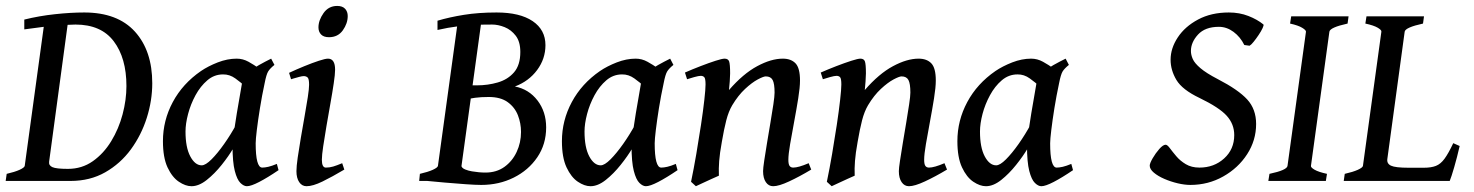

<svg xmlns="http://www.w3.org/2000/svg" viewBox="-21 -622 5067 660"><path d="M502.4 -335.9Q502.4 -276.4 483.6 -217Q464.8 -157.7 429 -108.6Q393.1 -59.6 340.8 -29.8Q288.6 0 221.2 0H-1.5L2 -24.4Q29.8 -30.8 46.4 -38.3Q63 -45.9 64 -51.8L129.4 -529.8L62.5 -521V-554.7Q113.8 -567.4 168 -573.2Q222.2 -579.1 268.6 -579.1Q383.3 -579.1 442.9 -513.2Q502.4 -447.3 502.4 -335.9ZM238.3 -537.6Q227.1 -537.6 211.4 -536.6L147.9 -66.4Q146 -53.2 159.2 -47.4Q172.4 -41.5 212.4 -41.5Q260.7 -41.5 298.1 -67.9Q335.4 -94.2 361.3 -136.7Q387.2 -179.2 400.4 -229Q413.6 -278.8 413.6 -326.2Q413.6 -422.4 370.1 -480Q326.7 -537.6 238.3 -537.6Z M936.5 -37.1Q898.4 -11.2 870.1 3.4Q841.8 18.1 827.6 18.1Q816.9 18.1 805.4 6.8Q793.9 -4.4 786.1 -34.4Q778.3 -64.5 778.3 -122.1Q778.3 -134.8 782.7 -165.8Q787.1 -196.8 793.2 -233.4Q799.3 -270 804.9 -301.3Q810.5 -332.5 812.5 -345.7Q815.4 -359.4 831.5 -372.8Q847.7 -386.2 869.4 -398.4Q891.1 -410.6 911.1 -420.4L922.4 -398.9Q907.2 -386.7 900.9 -376.5Q894.5 -366.2 888.7 -335.9Q879.4 -293 872.6 -250.2Q865.7 -207.5 861.8 -175Q857.9 -142.6 857.9 -129.4Q857.9 -45.9 880.4 -45.9Q889.2 -45.9 901.1 -48.6Q913.1 -51.3 930.7 -58.6ZM895 -375.5Q882.3 -366.7 874.5 -350.8Q866.7 -335 860.6 -322Q854.5 -309.1 846.7 -309.1Q838.4 -309.1 823.2 -323.5Q808.1 -337.9 788.1 -352.3Q768.1 -366.7 745.6 -366.2Q715.3 -366.2 691.7 -345.9Q668 -325.7 651.1 -294.7Q634.3 -263.7 625.5 -230.2Q616.7 -196.8 616.7 -169.9Q616.7 -115.2 633.1 -84.5Q649.4 -53.7 672.4 -53.7Q685.5 -53.7 706.1 -74.2Q726.6 -94.7 749.5 -127.2Q772.5 -159.7 792 -195.8L781.2 -112.8Q765.1 -85.4 741 -55.2Q716.8 -24.9 689.7 -3.4Q662.6 18.1 637.2 18.1Q616.7 18.1 593.8 2.7Q570.8 -12.7 554.9 -46.6Q539.1 -80.6 539.1 -136.7Q539.1 -208 573 -271.2Q606.9 -334.5 669.9 -377.9Q694.3 -394.5 727.5 -407.5Q760.7 -420.4 792.5 -420.4Q814 -420.4 833.3 -409.7Q852.5 -398.9 868.4 -387.7Q884.3 -376.5 895 -375.5Z M1174.3 -566.9Q1174.3 -541.5 1157.5 -517.8Q1140.6 -494.1 1109.9 -494.1Q1091.8 -494.1 1082.8 -503.4Q1073.7 -512.7 1073.7 -527.8Q1073.7 -552.2 1091.1 -576.9Q1108.4 -601.6 1138.2 -601.6Q1156.2 -601.6 1165.3 -591.8Q1174.3 -582 1174.3 -566.9ZM1162.6 -39.1Q1120.6 -14.2 1087.4 2Q1054.2 18.1 1032.7 18.1Q1017.1 18.1 1007.6 4.2Q998 -9.8 998 -33.7Q998 -49.8 1002.4 -80.6Q1006.8 -111.3 1013.2 -148.7Q1019.5 -186 1026.1 -222.7Q1032.7 -259.3 1037.1 -288.3Q1041.5 -317.4 1041.5 -330.6Q1041.5 -351.1 1036.4 -355.7Q1031.2 -360.4 1022.9 -360.4Q1018.1 -360.4 1007.6 -357.7Q997.1 -355 988.3 -352.3Q979.5 -349.6 979.5 -349.6L972.7 -371.6Q997.6 -383.3 1025.1 -394.5Q1052.7 -405.8 1075 -413.1Q1097.2 -420.4 1106.4 -420.4Q1130.9 -420.4 1130.9 -382.3Q1130.9 -366.7 1126.2 -335.4Q1121.6 -304.2 1114.7 -265.9Q1107.9 -227.5 1101.3 -189.2Q1094.7 -150.9 1090.1 -119.6Q1085.4 -88.4 1085.4 -72.8Q1085.4 -45.9 1099.1 -45.9Q1112.3 -45.9 1124.5 -49.6Q1136.7 -53.2 1155.3 -61Z M1856.4 -184.1Q1856.4 -126 1825.9 -81.3Q1795.4 -36.6 1744.9 -11.5Q1694.3 13.7 1633.3 13.7Q1613.8 13.7 1579.1 11.2Q1544.4 8.8 1508.3 5.6Q1472.2 2.4 1447.8 0L1561 -49.3Q1576.7 -37.1 1601.3 -33Q1626 -28.8 1647.9 -28.8Q1685.5 -28.8 1712.9 -48.3Q1740.2 -67.9 1755.1 -99.9Q1770 -131.8 1770 -168.5Q1770 -198.2 1759.3 -225.8Q1748.5 -253.4 1724.1 -271Q1699.7 -288.6 1659.2 -288.6Q1631.8 -288.6 1612.3 -285.9Q1592.8 -283.2 1575.7 -278.8L1577.1 -328.6H1618.2Q1655.8 -328.6 1690.2 -338.6Q1724.6 -348.6 1746.1 -373.5Q1767.6 -398.4 1767.6 -443.4Q1767.6 -478.5 1752 -499Q1736.3 -519.5 1713.9 -528.6Q1691.4 -537.6 1670.9 -537.6Q1598.6 -537.6 1557.6 -532.2Q1516.6 -526.9 1482.9 -519V-550.8Q1523.9 -563 1573.7 -571Q1623.5 -579.1 1686 -579.1Q1766.1 -579.1 1810.1 -549.3Q1854 -519.5 1854 -466.8Q1854 -419.9 1825.4 -381.3Q1796.9 -342.8 1749 -324.7Q1796.9 -315.4 1826.7 -276.6Q1856.4 -237.8 1856.4 -184.1ZM1635.7 -563 1565.4 -51.8Q1564.5 -46.4 1578.4 -38.6Q1592.3 -30.8 1620.6 -24.4L1618.2 0H1419.9L1422.4 -24.4Q1450.2 -30.8 1466.8 -38.3Q1483.4 -45.9 1484.4 -51.8L1554.7 -563Z M2308.1 -37.1Q2270 -11.2 2241.7 3.4Q2213.4 18.1 2199.2 18.1Q2188.5 18.1 2177 6.8Q2165.5 -4.4 2157.7 -34.4Q2149.9 -64.5 2149.9 -122.1Q2149.9 -134.8 2154.3 -165.8Q2158.7 -196.8 2164.8 -233.4Q2170.9 -270 2176.5 -301.3Q2182.1 -332.5 2184.1 -345.7Q2187 -359.4 2203.1 -372.8Q2219.2 -386.2 2241 -398.4Q2262.7 -410.6 2282.7 -420.4L2293.9 -398.9Q2278.8 -386.7 2272.5 -376.5Q2266.1 -366.2 2260.3 -335.9Q2251 -293 2244.1 -250.2Q2237.3 -207.5 2233.4 -175Q2229.5 -142.6 2229.5 -129.4Q2229.5 -45.9 2252 -45.9Q2260.7 -45.9 2272.7 -48.6Q2284.7 -51.3 2302.2 -58.6ZM2266.6 -375.5Q2253.9 -366.7 2246.1 -350.8Q2238.3 -335 2232.2 -322Q2226.1 -309.1 2218.3 -309.1Q2210 -309.1 2194.8 -323.5Q2179.7 -337.9 2159.7 -352.3Q2139.6 -366.7 2117.2 -366.2Q2086.9 -366.2 2063.2 -345.9Q2039.6 -325.7 2022.7 -294.7Q2005.9 -263.7 1997.1 -230.2Q1988.3 -196.8 1988.3 -169.9Q1988.3 -115.2 2004.6 -84.5Q2021 -53.7 2043.9 -53.7Q2057.1 -53.7 2077.6 -74.2Q2098.1 -94.7 2121.1 -127.2Q2144 -159.7 2163.6 -195.8L2152.8 -112.8Q2136.7 -85.4 2112.5 -55.2Q2088.4 -24.9 2061.3 -3.4Q2034.2 18.1 2008.8 18.1Q1988.3 18.1 1965.3 2.7Q1942.4 -12.7 1926.5 -46.6Q1910.6 -80.6 1910.6 -136.7Q1910.6 -208 1944.6 -271.2Q1978.5 -334.5 2041.5 -377.9Q2065.9 -394.5 2099.1 -407.5Q2132.3 -420.4 2164.1 -420.4Q2185.5 -420.4 2204.8 -409.7Q2224.1 -398.9 2240 -387.7Q2255.9 -376.5 2266.6 -375.5Z M2767.6 -39.1Q2726.6 -14.6 2691.4 1.7Q2656.2 18.1 2636.7 18.1Q2621.1 18.1 2611.6 4.2Q2602.1 -9.8 2602.1 -33.7Q2602.1 -43.5 2606 -69.8Q2609.9 -96.2 2615.7 -130.9Q2621.6 -165.5 2627.4 -200.7Q2633.3 -235.8 2637.5 -263.7Q2641.6 -291.5 2641.6 -303.7Q2641.6 -334.5 2635 -346.9Q2628.4 -359.4 2611.3 -359.4Q2603.5 -359.4 2583.7 -348.9Q2564 -338.4 2540.3 -316.4Q2516.6 -294.4 2496.1 -260.3Q2483.4 -238.8 2475.6 -208.5Q2467.8 -178.2 2460.4 -134.8Q2453.1 -94.7 2451.2 -68.6Q2449.2 -42.5 2450.2 -18.1Q2441.9 -14.6 2426 -7.3Q2410.2 0 2394.3 7.3Q2378.4 14.6 2371.1 18.1L2354.5 2.9Q2363.8 -41.5 2372.6 -93Q2381.3 -144.5 2388.7 -192.9Q2396 -241.2 2400.1 -278.3Q2404.3 -315.4 2404.3 -331.5Q2404.3 -352.1 2399.9 -356.7Q2395.5 -361.3 2387.7 -361.3Q2380.9 -361.3 2365 -356.9Q2349.1 -352.5 2340.8 -349.6L2333.5 -372.6Q2358.9 -383.8 2387.5 -394.8Q2416 -405.8 2438.7 -413.1Q2461.4 -420.4 2469.7 -420.4Q2481.9 -420.4 2485.4 -410.9Q2488.8 -401.4 2488.8 -369.6Q2488.8 -360.4 2487.5 -342Q2486.3 -323.7 2484.9 -312.5Q2533.7 -368.7 2581.8 -394.5Q2629.9 -420.4 2669.9 -420.4Q2698.2 -420.4 2713.6 -404.3Q2729 -388.2 2729 -345.2Q2729 -321.8 2722.9 -283.7Q2716.8 -245.6 2709 -204.1Q2701.2 -162.6 2695.1 -127Q2689 -91.3 2689 -72.8Q2689 -57.6 2693.1 -51.8Q2697.3 -45.9 2705.6 -45.9Q2723.6 -45.9 2758.8 -61Z M3234.4 -39.1Q3193.4 -14.6 3158.2 1.7Q3123 18.1 3103.5 18.1Q3087.9 18.1 3078.4 4.2Q3068.8 -9.8 3068.8 -33.7Q3068.8 -43.5 3072.8 -69.8Q3076.7 -96.2 3082.5 -130.9Q3088.4 -165.5 3094.2 -200.7Q3100.1 -235.8 3104.2 -263.7Q3108.4 -291.5 3108.4 -303.7Q3108.4 -334.5 3101.8 -346.9Q3095.2 -359.4 3078.1 -359.4Q3070.3 -359.4 3050.5 -348.9Q3030.8 -338.4 3007.1 -316.4Q2983.4 -294.4 2962.9 -260.3Q2950.2 -238.8 2942.4 -208.5Q2934.6 -178.2 2927.2 -134.8Q2919.9 -94.7 2918 -68.6Q2916 -42.5 2917 -18.1Q2908.7 -14.6 2892.8 -7.3Q2877 0 2861.1 7.3Q2845.2 14.6 2837.9 18.1L2821.3 2.9Q2830.6 -41.5 2839.4 -93Q2848.1 -144.5 2855.5 -192.9Q2862.8 -241.2 2866.9 -278.3Q2871.1 -315.4 2871.1 -331.5Q2871.1 -352.1 2866.7 -356.7Q2862.3 -361.3 2854.5 -361.3Q2847.7 -361.3 2831.8 -356.9Q2815.9 -352.5 2807.6 -349.6L2800.3 -372.6Q2825.7 -383.8 2854.2 -394.8Q2882.8 -405.8 2905.5 -413.1Q2928.2 -420.4 2936.5 -420.4Q2948.7 -420.4 2952.1 -410.9Q2955.6 -401.4 2955.6 -369.6Q2955.6 -360.4 2954.3 -342Q2953.1 -323.7 2951.7 -312.5Q3000.5 -368.7 3048.6 -394.5Q3096.7 -420.4 3136.7 -420.4Q3165 -420.4 3180.4 -404.3Q3195.8 -388.2 3195.8 -345.2Q3195.8 -321.8 3189.7 -283.7Q3183.6 -245.6 3175.8 -204.1Q3168 -162.6 3161.9 -127Q3155.8 -91.3 3155.8 -72.8Q3155.8 -57.6 3159.9 -51.8Q3164.1 -45.9 3172.4 -45.9Q3190.4 -45.9 3225.6 -61Z M3667.5 -37.1Q3629.4 -11.2 3601.1 3.4Q3572.8 18.1 3558.6 18.1Q3547.9 18.1 3536.4 6.8Q3524.9 -4.4 3517.1 -34.4Q3509.3 -64.5 3509.3 -122.1Q3509.3 -134.8 3513.7 -165.8Q3518.1 -196.8 3524.2 -233.4Q3530.3 -270 3535.9 -301.3Q3541.5 -332.5 3543.5 -345.7Q3546.4 -359.4 3562.5 -372.8Q3578.6 -386.2 3600.3 -398.4Q3622.1 -410.6 3642.1 -420.4L3653.3 -398.9Q3638.2 -386.7 3631.8 -376.5Q3625.5 -366.2 3619.6 -335.9Q3610.4 -293 3603.5 -250.2Q3596.7 -207.5 3592.8 -175Q3588.9 -142.6 3588.9 -129.4Q3588.9 -45.9 3611.3 -45.9Q3620.1 -45.9 3632.1 -48.6Q3644 -51.3 3661.6 -58.6ZM3626 -375.5Q3613.3 -366.7 3605.5 -350.8Q3597.7 -335 3591.6 -322Q3585.4 -309.1 3577.6 -309.1Q3569.3 -309.1 3554.2 -323.5Q3539.1 -337.9 3519 -352.3Q3499 -366.7 3476.6 -366.2Q3446.3 -366.2 3422.6 -345.9Q3398.9 -325.7 3382.1 -294.7Q3365.2 -263.7 3356.4 -230.2Q3347.7 -196.8 3347.7 -169.9Q3347.7 -115.2 3364 -84.5Q3380.4 -53.7 3403.3 -53.7Q3416.5 -53.7 3437 -74.2Q3457.5 -94.7 3480.5 -127.2Q3503.4 -159.7 3522.9 -195.8L3512.2 -112.8Q3496.1 -85.4 3471.9 -55.2Q3447.8 -24.9 3420.7 -3.4Q3393.6 18.1 3368.2 18.1Q3347.7 18.1 3324.7 2.7Q3301.8 -12.7 3285.9 -46.6Q3270 -80.6 3270 -136.7Q3270 -208 3304 -271.2Q3337.9 -334.5 3400.9 -377.9Q3425.3 -394.5 3458.5 -407.5Q3491.7 -420.4 3523.4 -420.4Q3544.9 -420.4 3564.2 -409.7Q3583.5 -398.9 3599.4 -387.7Q3615.2 -376.5 3626 -375.5Z M4321.8 -538.1Q4324.2 -536.1 4319.3 -525.6Q4314.5 -515.1 4305.7 -502Q4296.9 -488.8 4288.1 -478Q4279.3 -467.3 4274.4 -464.8L4256.3 -467.3Q4242.7 -495.1 4219.2 -512.5Q4195.8 -529.8 4168.9 -529.8Q4121.6 -529.8 4097.2 -503.2Q4072.8 -476.6 4072.8 -446.8Q4072.8 -433.6 4079.1 -419.2Q4085.4 -404.8 4105.5 -387.7Q4125.5 -370.6 4165 -350.1Q4235.8 -313.5 4266.4 -280Q4296.9 -246.6 4296.9 -195.8Q4296.9 -139.6 4266.1 -92Q4235.4 -44.4 4183.8 -15.4Q4132.3 13.7 4070.8 13.7Q4051.3 13.7 4027.3 8.1Q4003.4 2.4 3981.4 -7.1Q3959.5 -16.6 3945.3 -28.6Q3931.2 -40.5 3931.2 -52.7Q3931.2 -60.5 3941.2 -77.9Q3951.2 -95.2 3964.1 -109.9Q3977.1 -124.5 3985.8 -124.5Q3991.7 -124.5 4000.5 -112.5Q4009.3 -100.6 4022.5 -85Q4035.6 -69.3 4055.2 -57.6Q4074.7 -45.9 4102.1 -45.9Q4152.3 -45.9 4187 -77.4Q4221.7 -108.9 4221.7 -157.7Q4221.7 -195.3 4196 -223.9Q4170.4 -252.4 4102.5 -285.2Q4043 -313.5 4022.9 -347.2Q4002.9 -380.9 4002.9 -416.5Q4002.9 -456.1 4027.6 -493.4Q4052.2 -530.8 4097.4 -554.9Q4142.6 -579.1 4203.1 -579.1Q4239.7 -579.1 4270.3 -567.1Q4300.8 -555.2 4321.8 -538.1Z M4614.7 -565.9 4611.3 -541Q4551.3 -527.8 4548.8 -513.2L4485.4 -51.8Q4484.4 -46.4 4497.8 -38.6Q4511.2 -30.8 4540.5 -24.4L4536.6 0H4338.9L4342.8 -24.4Q4402.8 -37.1 4404.8 -51.8L4468.3 -513.2Q4468.3 -518.6 4455.1 -526.6Q4441.9 -534.7 4413.6 -541L4417.5 -565.9Z M4996.6 -120.1Q4987.8 -81.5 4977.8 -47.1Q4967.8 -12.7 4962.4 0H4598.1L4601.6 -24.4Q4629.9 -30.8 4646.5 -38.3Q4663.1 -45.9 4664.1 -51.8L4727.5 -513.2Q4728.5 -518.6 4715.1 -526.6Q4701.7 -534.7 4672.4 -541L4676.3 -565.9H4874L4870.6 -541Q4810.1 -527.8 4807.6 -513.2L4748 -75.7Q4745.6 -59.6 4760.5 -52.5Q4775.4 -45.4 4820.8 -45.4H4873.5Q4898.9 -45.4 4915 -51.8Q4931.2 -58.1 4944.6 -76.4Q4958 -94.7 4974.6 -129.9Z"/></svg>

Font: Dai Banna SIL
Style: Italic
Weight: 400
Italic angle: -11°
Designer: Victor Gaultney
Foundry: SIL International
Version: Version 4.000